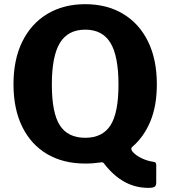

<svg xmlns="http://www.w3.org/2000/svg" viewBox="-20 -772 815 918"><path d="M44.5 -369Q44.5 -487.9 86.9 -573.6Q129.3 -659.3 206.5 -705.6Q283.6 -752 387.6 -752Q491.5 -752 568.6 -705.6Q645.8 -659.3 687.8 -573.6Q729.9 -487.9 729.9 -369Q729.9 -266.1 698.8 -191.4Q667.7 -116.7 611.1 -68.5Q607.9 -65.9 607.9 -60.2Q607.9 -50.7 623.3 -37.2Q638.7 -23.7 663 -12.8Q687.3 -2 712.9 1.6Q722.2 2.6 724.6 7.1Q727 11.6 727 15.7V100.4Q727 116.3 718.6 121.3Q710.2 126.3 689.9 126.3Q627 126.3 574.1 96.8Q521.1 67.3 476.4 8.6Q472.1 2.3 461.4 4.6Q443.1 7.1 425.3 8.6Q407.6 10 387.6 10Q282.7 10 205.6 -35.2Q128.5 -80.4 86.5 -165.6Q44.5 -250.8 44.5 -369ZM227.9 -367Q227.9 -232.2 266.2 -172.7Q304.5 -113.2 387.6 -113.2Q469.9 -113.2 508.2 -172.7Q546.5 -232.2 546.5 -367.6Q546.5 -503.9 508.1 -567.1Q469.8 -630.2 387.6 -630.2Q305.3 -630.2 266.6 -567.1Q227.9 -503.9 227.9 -367Z"/></svg>

Font: Libre Franklin Thin
Style: Regular
Weight: 100
Designer: Pablo Impallari, Rodrigo Fuenzalida, Nhung Nguyen
Foundry: Impallari Type
Version: Version 3.000